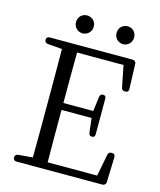

<svg xmlns="http://www.w3.org/2000/svg" viewBox="-131 -1001 914 1098"><g transform="rotate(15 325.5 -452.0)"><path d="M247 -802C274 -802 300 -823 300 -855C300 -889 274 -908 247 -908C221 -908 195 -889 195 -855C195 -823 221 -802 247 -802ZM73 4H581C593 4 602 -4 602 -16L607 -165C607 -178 601 -185 588 -185H585C573 -185 566 -179 564 -167L539 -38H246C245 -135 245 -233 245 -348H423L433 -264C434 -251 441 -245 453 -245C464 -245 470 -252 470 -265V-474C470 -487 464 -494 453 -494C442 -494 434 -487 433 -475L422 -389H245C245 -495 245 -593 246 -688H521L546 -562C548 -550 555 -544 567 -544H570C583 -544 589 -550 589 -564L584 -711C584 -723 575 -731 563 -731H73C60 -731 53 -724 53 -712C53 -700 60 -693 72 -692L157 -685C158 -587 158 -490 158 -391V-336C158 -237 158 -140 157 -43L72 -36C60 -35 53 -27 53 -15C53 -3 60 4 73 4ZM435 -855C435 -823 460 -802 488 -802C513 -802 539 -823 539 -855C539 -889 513 -908 488 -908C460 -908 435 -889 435 -855Z"/></g></svg>

Font: 寒蝉锦书宋
Style: Regular
Weight: 400
Designer: 寒蝉锦书宋{Warren} 思源宋体{Ryoko NISHIZUKA 西塚涼子 (kana & ideographs); Frank Grießhammer (Latin, Greek & Cyrillic); Wenlong ZHANG 
Foundry: Adobe & ChillType
Version: Version 2.000;Glyphs 3.1.1 (3135)